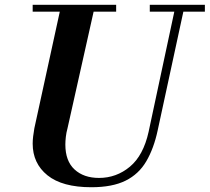

<svg xmlns="http://www.w3.org/2000/svg" viewBox="-20 -774 879 805"><path d="M363 11Q241 11 179 -39Q117 -89 117 -172Q117 -186 119 -202.5Q121 -219 124 -236L237 -754H379L263 -236Q258 -218 256 -200Q254 -182 254 -168Q254 -99 292.5 -63.5Q331 -28 395 -28Q468 -28 524.5 -75Q581 -122 603 -221L717 -754H755L641 -227Q625 -152 593.5 -98Q562 -44 506.5 -16.5Q451 11 363 11ZM117 -725V-754H467V-725ZM608 -725V-754H839V-725Z"/></svg>

Font: Libre Bodoni SemiBold
Style: Italic
Weight: 600
Italic angle: -13°
Version: Version 2.003